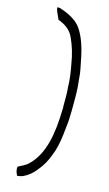

<svg xmlns="http://www.w3.org/2000/svg" viewBox="-129 -736 532 935"><g transform="rotate(15 137.0 -268.0)"><path d="M38 -689C38 -674 47 -660 55 -641L57 -638V-633C88 -621 122 -604 139 -563C155 -528 168 -488 176 -436C182 -405 188 -369 189 -323L190 -312V-311C190 -307 191 -299 191 -291V-230C192 -225 192 -222 191 -215C189 -93 170 14 105 77C87 96 63 103 51 111C50 126 53 139 58 147C58 147 59 150 60 154C68 154 77 152 87 149C113 137 132 122 151 98C173 71 190 44 204 2L210 -14C220 -47 226 -85 230 -130C232 -152 235 -168 235 -190V-191C236 -209 236 -229 236 -249V-291C236 -327 233 -361 229 -394V-396C229 -396 228 -399 228 -406C226 -422 222 -439 218 -459C206 -526 188 -585 157 -626C133 -656 95 -675 51 -689C47 -690 43 -690 38 -689Z"/></g></svg>

Font: SolarCharger
Style: 150
Weight: 100
Designer: Mew Too
Foundry: Cannot Into Space Fonts/KineticPlasma Fonts
Version: Version 1.100